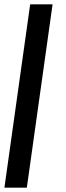

<svg xmlns="http://www.w3.org/2000/svg" viewBox="-42 -720 306 891"><path d="M98 -700H202L82.5 151H-21.5Z"/></svg>

Font: Urbanist SemiBold
Style: Italic
Weight: 600
Italic angle: -8°
Designer: Corey Hu
Foundry: Corey Hu
Version: Version 1.321; ttfautohint (v1.8.4.7-5d5b)